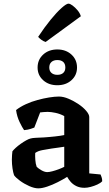

<svg xmlns="http://www.w3.org/2000/svg" viewBox="-20 -1029 597 1052"><path d="M190 3Q168 3 140 -9.5Q112 -22 89 -39Q66 -56 57 -69Q52 -83 48.5 -106.5Q45 -130 45 -154Q45 -168 46 -179.5Q47 -191 48 -200Q54 -208 66 -219Q78 -230 93.5 -241Q109 -252 123.5 -260Q138 -268 147 -270Q156 -273 177 -274Q198 -275 220 -276Q236 -277 251.5 -278.5Q267 -280 282 -281.5Q297 -283 309.5 -285Q322 -287 332 -289V-393Q310 -405 285 -410.5Q260 -416 241 -416Q232 -416 219.5 -415Q207 -414 200 -413L168 -330Q163 -328 148.5 -323Q134 -318 112 -316Q102 -330 87.5 -360Q73 -390 68 -426Q91 -444 121.5 -458Q152 -472 185 -481Q218 -490 249 -495Q280 -500 303 -500Q327 -500 355.5 -488Q384 -476 410 -458.5Q436 -441 452.5 -421.5Q469 -402 469 -388V-79L531 -73Q533 -68 536.5 -58.5Q540 -49 540 -36Q531 -26 513.5 -18Q496 -10 477 -5Q458 0 443 0Q417 0 398 -9.5Q379 -19 367 -33Q355 -47 348 -60Q326 -46 296.5 -31Q267 -16 238.5 -6.5Q210 3 190 3ZM239 -86Q249 -86 266.5 -90.5Q284 -95 302.5 -102Q321 -109 332 -115V-225Q316 -223 298 -220Q280 -217 262 -215Q237 -211 212.5 -206.5Q188 -202 173 -191Q172 -175 173.5 -153Q175 -131 181 -115Q191 -105 208 -95.5Q225 -86 239 -86ZM294 -562Q247 -562 216.5 -589.5Q186 -617 186 -659Q186 -702 216.5 -730Q247 -758 294 -758Q341 -758 371.5 -730Q402 -702 402 -659Q402 -617 371.5 -589.5Q341 -562 294 -562ZM294 -619Q315 -619 326.5 -629.5Q338 -640 338 -659Q338 -679 326.5 -689.5Q315 -700 294 -700Q274 -700 262 -689.5Q250 -679 250 -659Q250 -640 262 -629.5Q274 -619 294 -619ZM230 -799Q217 -803 206 -811.5Q195 -820 189 -827Q224 -880 257.5 -921Q291 -962 317.5 -985.5Q344 -1009 355 -1009Q364 -1009 378 -998.5Q392 -988 405 -972.5Q418 -957 423 -940Z"/></svg>

Font: Texturina 12pt
Style: Bold
Weight: 700
Designer: Guillermo Torres Carreño
Foundry: Omnibus-Type
Version: Version 1.002